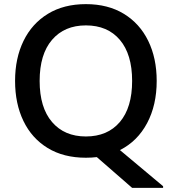

<svg xmlns="http://www.w3.org/2000/svg" viewBox="-20 -752 832 930"><path d="M53 -360Q53 -470 94 -554Q135 -638 212 -685Q289 -732 396 -732Q503 -732 580 -685Q657 -638 698 -554Q739 -470 739 -360Q739 -243 692.5 -155.5Q646 -68 561 -25L770 150V158H620L449 9Q423 12 396 12Q288 12 211 -35Q134 -82 93.5 -166Q53 -250 53 -360ZM172 -360Q172 -231 232 -161Q292 -91 396 -91Q501 -91 560.5 -161Q620 -231 620 -360Q620 -489 560.5 -559Q501 -629 396 -629Q292 -629 232 -559Q172 -489 172 -360Z"/></svg>

Font: Kufam Medium
Style: Regular
Weight: 500
Designer: Wael Morcos, Artur Schmal
Foundry: Original Type
Version: Version 1.300; ttfautohint (v1.8.3)